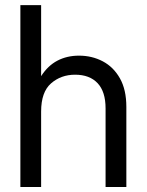

<svg xmlns="http://www.w3.org/2000/svg" viewBox="-20 -748 587 768"><path d="M144.5 -301.8V0H61.5V-727.5H144.5V-443.4Q171.4 -485.4 209.7 -505.4Q248 -525.4 295.9 -525.4Q348.1 -525.4 391.1 -502.7Q434.1 -480 459.7 -434.6Q485.4 -389.2 485.4 -320.3V0H402.3V-314.5Q402.3 -381.3 370.4 -415.3Q338.4 -449.2 280.3 -449.2Q224.1 -449.2 184.3 -414.6Q144.5 -379.9 144.5 -301.8Z"/></svg>

Font: Inter Display
Style: Regular
Weight: 400
Designer: Rasmus Andersson
Foundry: rsms
Version: Version 4.001;git-9221beed3